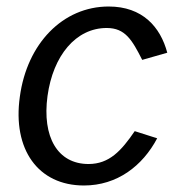

<svg xmlns="http://www.w3.org/2000/svg" viewBox="-20 -560 562 590"><path d="M314 -540C173 -540 63 -426 41 -263C18 -101 97 10 238 10C340 10 418 -50 463 -135L394 -157C353 -97 316 -56 252 -56C157 -56 109 -139 126 -265C143 -389 213 -474 308 -474C365 -474 386 -437 417 -376L494 -398C473 -477 418 -540 314 -540Z"/></svg>

Font: Cheyenne Sans
Style: Italic
Weight: 400
Italic angle: -8.13011°
Designer: The Public Sans project authors (U.S. Web Design System), Libre Franklin designed by Pablo Impallari and Rodrigo Fuenzal
Foundry: The Cheyenne Sans Project Authors
Version: Version 2.007